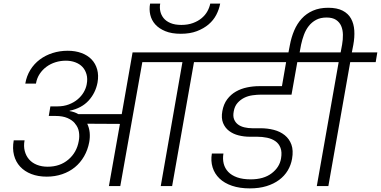

<svg xmlns="http://www.w3.org/2000/svg" viewBox="-20 -1030 2109 1063"><path d="M297 -441Q333 -441 361.5 -452Q390 -463 410.5 -480.5Q431 -498 443.5 -519.5Q456 -541 460 -563Q466 -594 459 -618.5Q452 -643 436.5 -659.5Q421 -676 397 -685Q373 -694 345 -694Q315 -694 287.5 -685.5Q260 -677 237.5 -660.5Q215 -644 199.5 -620.5Q184 -597 179 -567H120Q127 -609 148 -643Q169 -677 200.5 -700.5Q232 -724 271.5 -736.5Q311 -749 355 -749Q397 -749 431 -736.5Q465 -724 487 -701Q509 -678 518 -645.5Q527 -613 520 -573Q509 -515 470.5 -473Q432 -431 366 -417L365 -415Q392 -411 414 -398H654L714 -740H1204L1194 -686H1054L933 0H870L990 -686H768L646 0H583L644 -344L463 -345Q474 -322 476.5 -296Q479 -270 474 -243Q466 -200 445.5 -164.5Q425 -129 394.5 -104Q364 -79 324 -65.5Q284 -52 239 -52Q191 -52 153.5 -66.5Q116 -81 91.5 -107.5Q67 -134 57.5 -171Q48 -208 56 -253H116Q110 -221 117 -194Q124 -167 141 -147.5Q158 -128 184.5 -117.5Q211 -107 244 -107Q312 -107 358.5 -146.5Q405 -186 416 -249Q421 -274 417 -299.5Q413 -325 396 -345H395V-347Q380 -365 353.5 -376.5Q327 -388 288 -388H250L259 -441ZM981 -843Q930 -843 895 -857.5Q860 -872 839.5 -895Q819 -918 812 -948Q805 -978 811 -1010H867Q863 -989 867.5 -968Q872 -947 885.5 -930Q899 -913 923.5 -902.5Q948 -892 984 -892Q1020 -892 1048.5 -902.5Q1077 -913 1097 -930Q1117 -947 1128.5 -968Q1140 -989 1144 -1010H1199Q1193 -978 1177.5 -948Q1162 -918 1135 -895Q1108 -872 1070 -857.5Q1032 -843 981 -843Z M1147 -740H1782L1772 -686H1626L1594 -506H1426Q1403 -506 1378 -502.5Q1353 -499 1332 -488.5Q1311 -478 1295 -460Q1279 -442 1274 -413Q1269 -387 1276 -369.5Q1283 -352 1297.5 -341Q1312 -330 1333 -325Q1354 -320 1377 -320H1422Q1461 -320 1496 -311Q1531 -302 1556.5 -281.5Q1582 -261 1593.5 -229Q1605 -197 1597 -151Q1591 -116 1573 -86Q1555 -56 1525.5 -34Q1496 -12 1455.5 0.5Q1415 13 1363 13Q1307 13 1264.5 -1.5Q1222 -16 1195 -42Q1168 -68 1157 -103.5Q1146 -139 1153 -180H1217Q1212 -150 1218.5 -124Q1225 -98 1243.5 -78.5Q1262 -59 1293 -48Q1324 -37 1368 -37Q1440 -37 1484 -70.5Q1528 -104 1536 -153Q1542 -188 1533 -211.5Q1524 -235 1504.5 -248.5Q1485 -262 1458.5 -267.5Q1432 -273 1403 -273H1362Q1331 -273 1301 -280.5Q1271 -288 1248.5 -305Q1226 -322 1215 -349Q1204 -376 1211 -415Q1218 -454 1238 -480.5Q1258 -507 1286 -523Q1314 -539 1347.5 -546Q1381 -553 1414 -553H1541L1564 -686H1138Z M1585 -781Q1593 -824 1609 -861.5Q1625 -899 1650.5 -927Q1676 -955 1712.5 -971Q1749 -987 1797 -987Q1846 -987 1877 -971Q1908 -955 1923.5 -927Q1939 -899 1941.5 -861.5Q1944 -824 1936 -781L1928 -740H2069L2060 -686H1919L1798 0H1734L1855 -686H1714L1723 -740H1866L1874 -783Q1879 -811 1878.5 -838Q1878 -865 1869 -886Q1860 -907 1840.5 -920Q1821 -933 1788 -933Q1754 -933 1730 -920Q1706 -907 1689.5 -886Q1673 -865 1663 -838Q1653 -811 1647 -783L1636 -724H1574Z"/></svg>

Font: SVN-Poppins Light
Style: Italic
Weight: 300
Italic angle: -10°
Designer: Ninad Kale (Devanagari), Jonny Pinhorn (Latin)
Foundry: Indian Type Foundry
Version: Version 3.002 2017; ttfautohint (v1.8.3)